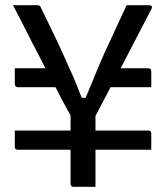

<svg xmlns="http://www.w3.org/2000/svg" viewBox="-20 -720 640 740"><path d="M37 -457H155Q143 -481 130 -506Q106 -551 81.5 -600Q57 -649 30 -700H122Q127 -700 130 -699Q133 -698 135 -695.5Q137 -693 138 -690Q161 -642 182 -599Q203 -556 223 -512Q243 -468 265 -418Q279 -383 295 -343H310Q327 -385 342 -420Q363 -472 383 -516.5Q403 -561 424 -605Q445 -649 468 -700H556Q562 -700 564.5 -696Q567 -692 564 -686Q538 -636 511 -584Q484 -532 457 -480Q451 -469 445 -457H552Q557 -457 560 -454Q563 -451 563 -446V-384H406Q404 -380 402 -376Q375 -325 348 -273V-217H552Q556 -217 558 -215.5Q560 -214 561.5 -212Q563 -210 563 -206V-143H348V0H263Q260 0 257.5 -1.5Q255 -3 253.5 -5Q252 -7 252 -11V-143H48Q43 -143 40 -146Q37 -149 37 -154V-217H252V-275Q236 -305 216 -341Q205 -362 194 -384H48Q45 -384 42.5 -385.5Q40 -387 38.5 -389.5Q37 -392 37 -395Z"/></svg>

Font: Code D OnePiece
Style: Regular
Weight: 400
Version: Version 1.085; ttfautohint (v1.8.4.7-5d5b);Nerd Fonts 3.0.2